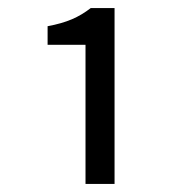

<svg xmlns="http://www.w3.org/2000/svg" viewBox="-20 -897 450 476"><path d="M192 -441H264V-877H205C175 -854 146 -841 98 -832V-786H192Z"/></svg>

Font: Noto Sans KR Regular
Style: Regular
Weight: 400
Designer: Ryoko NISHIZUKA  (kana & ideographs); Paul D. Hunt (Latin, Greek & Cyrillic); Wenlong ZHANG  (bopomofo); Sandoll Communi
Foundry: Adobe Systems Incorporated
Version: Version 1.004;PS 1.004;hotconv 1.0.82;makeotf.lib2.5.63406